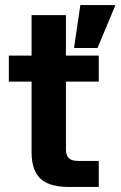

<svg xmlns="http://www.w3.org/2000/svg" viewBox="-20 -740 477 760"><path d="M105 -680V-520H15V-417H105V-137C105 -26 168 0 255 0H371V-103H290C253 -103 241 -118 241 -151V-417H371V-520H241V-680ZM273 -550H366L437 -720H298Z"/></svg>

Font: Aspekta 650
Style: Regular
Weight: 650
Designer: Ivo Dolenc
Version: Version 2.000